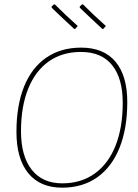

<svg xmlns="http://www.w3.org/2000/svg" viewBox="-20 -862 639 887"><path d="M568 -391Q568 -269 532.5 -180Q497 -91 429.5 -43Q362 5 267 5Q165 5 110.5 -62Q56 -129 56 -253Q56 -374 91 -461.5Q126 -549 193.5 -595.5Q261 -642 355 -642Q459 -642 513.5 -577Q568 -512 568 -391ZM77 -256Q77 -141 126.5 -78Q176 -15 268 -15Q355 -15 418 -60.5Q481 -106 514 -189.5Q547 -273 547 -387Q547 -500 498 -561Q449 -622 354 -622Q267 -622 205 -578Q143 -534 110 -451.5Q77 -369 77 -256ZM323 -728Q271 -776 219 -826L218 -831L228 -841L233 -842Q284 -791 339 -742L328 -729ZM453 -728Q401 -776 349 -826L348 -831L358 -841L363 -842Q414 -791 469 -742L458 -729Z"/></svg>

Font: Luna Sans Thin
Style: Italic
Weight: 250
Italic angle: -7°
Designer: Juan Pablo del Peral
Foundry: Huerta Tipografica
Version: Version 2.001; ttfautohint (v1.5)